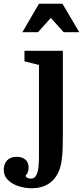

<svg xmlns="http://www.w3.org/2000/svg" viewBox="-109 -810 441 1020"><path d="M225 -540V-85Q225 -11 220 31.5Q215 74 203 101Q184 144 148 167Q112 190 59 190Q25 190 -9 179.5Q-43 169 -66 147Q-89 125 -89 91Q-89 62 -71.5 42.5Q-54 23 -20 23Q8 23 25.5 37.5Q43 52 43 81Q43 93 39 104Q35 115 27 123Q29 132 38 135.5Q47 139 54 139Q76 139 85 118.5Q94 98 96 71Q98 44 98 24V-465L21 -484V-540ZM312 -639 223 -790H98L10 -639H93L161 -715L229 -639Z"/></svg>

Font: Domine
Style: Bold
Weight: 700
Designer: Pablo Impallari, Rodrigo Fuenzalida, Brenda Gallo
Foundry: Pablo Impallari, Rodrigo Fuenzalida, Brenda Gallo
Version: Version 2.000